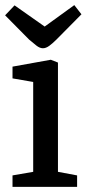

<svg xmlns="http://www.w3.org/2000/svg" viewBox="-24 -732 342 752"><path d="M25 0V-45L106 -59V-411L25 -425V-471L175 -498L203 -487V-59L278 -45V0ZM144 -543Q132 -543 118.5 -553.5Q105 -564 90 -577L-4 -672L33 -711L151 -628L267 -712L295 -676L197 -577Q182 -562 169 -552.5Q156 -543 144 -543Z"/></svg>

Font: Faustina Light Medium
Style: Regular
Weight: 500
Version: Version 1.200